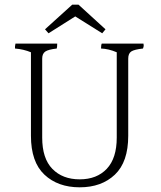

<svg xmlns="http://www.w3.org/2000/svg" viewBox="-20 -887 688 819"><path d="M301 -817 187 -745 172 -762 288 -867H315L430 -762L416 -745ZM592 -701Q593 -698 593 -693Q593 -688 590 -680Q553 -676 540 -667.5Q527 -659 527 -637V-308Q527 -196 470 -142Q413 -88 320 -88Q227 -88 169.5 -142Q112 -196 112 -308V-664Q81 -677 44 -680Q43 -688 46 -701H224Q224 -686 222 -680Q186 -676 173 -667Q160 -658 160 -637V-300Q160 -211 203.5 -166.5Q247 -122 320 -122Q393 -122 435.5 -167Q478 -212 478 -300V-664Q443 -679 411 -680Q411 -695 414 -701Z"/></svg>

Font: Halant Light
Style: Regular
Weight: 300
Designer: Hitesh Malaviya (Devanagari), Satya Rajpurohit (Latin)
Foundry: Indian Type Foundry
Version: Version 1.101;PS 1.0;hotconv 1.0.78;makeotf.lib2.5.61930; tt